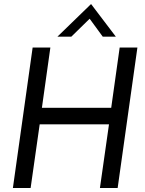

<svg xmlns="http://www.w3.org/2000/svg" viewBox="-20 -933 718 953"><path d="M44 0 142 -697H230L188 -398H532L574 -697H662L564 0H476L521 -316H177L132 0ZM265 -751 432 -913 555 -751H490L425 -840L334 -751Z"/></svg>

Font: Hanken Grotesk
Style: Italic
Weight: 400
Italic angle: -8°
Designer: Alfredo Marco Pradil
Foundry: Hanken Design Co.
Version: Version 3.013